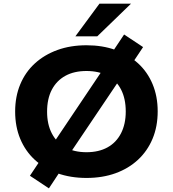

<svg xmlns="http://www.w3.org/2000/svg" viewBox="-20 -964 947 1052"><path d="M454 11Q366 11 294 -15Q222 -41 170.5 -88.5Q119 -136 91 -203Q63 -270 63 -353Q63 -435 91 -502Q119 -569 171 -616.5Q223 -664 294.5 -690Q366 -716 454 -716Q542 -716 613.5 -690Q685 -664 736.5 -617Q788 -570 816 -503Q844 -436 844 -354Q844 -271 816 -204Q788 -137 736.5 -89Q685 -41 613.5 -15Q542 11 454 11ZM454 -130Q521 -130 569 -156.5Q617 -183 643 -233.5Q669 -284 669 -353Q669 -423 643.5 -473Q618 -523 569.5 -549Q521 -575 454 -575Q386 -575 338 -548.5Q290 -522 264 -472.5Q238 -423 238 -352Q238 -283 264 -233Q290 -183 338.5 -156.5Q387 -130 454 -130ZM248 68 144 -1 224 -121 279 -189 549 -591 580 -655 660 -775 764 -706 684 -586 629 -518 359 -117 328 -53ZM393 -765 525 -944H698L513 -765Z"/></svg>

Font: Nunito Sans 10pt SemiExpanded ExtraBold
Style: Regular
Weight: 800
Width: 6
Designer: Vernon Adams
Foundry: Vernon Adams
Version: Version 3.101;gftools[0.9.27]